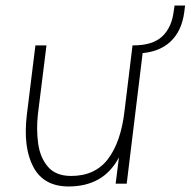

<svg xmlns="http://www.w3.org/2000/svg" viewBox="-20 -664 689 694"><path d="M117 -251Q111 -196 118 -145Q125 -94 153.5 -61Q182 -28 237 -28Q324 -28 370.5 -89.5Q417 -151 430 -262L459 -500H499L438 0H398L410 -95Q381 -41 335.5 -15.5Q290 10 228 10Q138 10 100.5 -60.5Q63 -131 77 -249L108 -500H148ZM481 -471 461 -489 463 -500Q532 -500 566.5 -532.5Q601 -565 608 -624L611 -644H649L646 -620Q637 -551 595 -512.5Q553 -474 481 -471Z"/></svg>

Font: Haskoy ExtraLight
Style: Italic
Weight: 200
Designer: Ertekin Erdin
Foundry: Ertekin Erdin
Version: Version 2.000; ttfautohint (v1.8.4.7-5d5b)